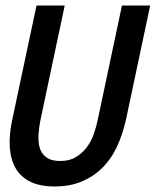

<svg xmlns="http://www.w3.org/2000/svg" viewBox="-20 -657 586 688"><path d="M431.2 -227.1Q418.9 -172.9 397.9 -128.9Q377 -85 345 -54Q313 -22.9 271 -5.9Q229 11.2 175.8 11.2Q123 11.2 88.6 -5.9Q54.2 -22.9 36.1 -54Q18.1 -85 15.1 -129.4Q12.2 -173.8 23.9 -228L110.8 -637.2H211.9L125 -227.1Q120.1 -203.1 118.2 -177.5Q116.2 -151.9 121.6 -129.9Q127 -107.9 145 -94Q163.1 -80.1 195.8 -80.1Q229 -80.1 252 -94Q274.9 -107.9 291 -129.4Q307.1 -150.9 316.2 -177Q325.2 -203.1 330.1 -227.1L417 -637.2H518.1Z"/></svg>

Font: Anonymous Pro
Style: Bold Italic
Weight: 700
Italic angle: -12°
Monospace: yes
Designer: Mark Simonson
Version: Version 1.003